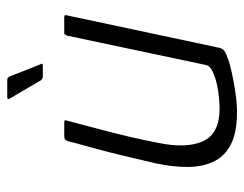

<svg xmlns="http://www.w3.org/2000/svg" viewBox="-92 -577 673 529"><g transform="rotate(-90 244.5 -312.5)"><path d="M200 4Q144 4 111 -13Q78 -30 63.5 -61Q49 -92 49 -132.5Q49 -173 59 -220Q70 -268 81.5 -315.5Q93 -363 104 -402Q115 -441 120 -462Q123 -469 126 -470.5Q129 -472 136 -472H168Q175 -472 177 -471Q179 -470 176 -462Q174 -455 167.5 -430Q161 -405 151.5 -369.5Q142 -334 132.5 -293.5Q123 -253 116 -216Q99 -137 119.5 -90.5Q140 -44 210 -44Q219 -44 238 -45.5Q257 -47 277 -51.5Q297 -56 312.5 -63.5Q328 -71 330 -82L411 -465Q413 -468 414 -470Q415 -472 417 -472H462Q464 -472 466 -471Q468 -470 467 -466L378 -48Q376 -36 369 -31Q362 -26 342 -19Q334 -16 309.5 -10.5Q285 -5 255 -0.5Q225 4 200 4ZM298 -531Q293 -531 288 -536L237 -623Q235 -625 236.5 -627Q238 -629 240 -629H287Q291 -629 293.5 -628Q296 -627 298 -623L332 -537Q336 -531 329 -531Z"/></g></svg>

Font: Glory Thin Light
Style: Italic
Weight: 300
Italic angle: -12°
Version: Version 1.011